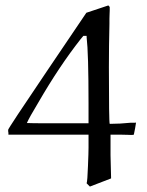

<svg xmlns="http://www.w3.org/2000/svg" viewBox="-20 -496 542 707"><path d="M311 191 299 179Q302 171 304 114Q304 110 304.5 99.5Q305 89 305.5 73.5Q306 58 306 48V0H11V-7Q10 -10 10 -18Q10 -23 154 -236L298 -449L379 -476Q384 -471 384 -470V-466Q384 -463 384 -457Q384 -451 383.5 -444Q383 -437 383 -427Q383 -417 383 -408Q381 -328 381 -248Q381 -46 384 -40H387Q422 -40 460 -44Q465 -44 470 -44Q475 -44 478 -44L481 -45Q481 -43 477.5 -23.5Q474 -4 473 -1Q473 1 464 1Q462 1 451 0.5Q440 0 430 0H387V76L389 156V161ZM299 -364H287L277 -352Q199 -253 122 -120Q87 -62 79 -43Q79 -42 192 -42H306V-115Q306 -300 299 -359Z"/></svg>

Font: KaTeX_Fraktur
Style: Regular
Weight: 400
Version: Version 1.1; ttfautohint (v1.3)